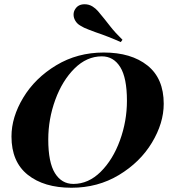

<svg xmlns="http://www.w3.org/2000/svg" viewBox="-20 -869 819 903"><path d="M34 -227Q34 -318 89.5 -410Q145 -502 244.5 -562Q344 -622 468 -622Q597 -622 673.5 -561Q750 -500 750 -381Q750 -290 694.5 -198Q639 -106 539.5 -46Q440 14 316 14Q187 14 110.5 -47Q34 -108 34 -227ZM207 -213Q207 -105 238.5 -54.5Q270 -4 325 -4Q396 -4 453.5 -61Q511 -118 544 -208.5Q577 -299 577 -395Q577 -503 545.5 -553.5Q514 -604 459 -604Q388 -604 330.5 -547Q273 -490 240 -399.5Q207 -309 207 -213ZM428 -718Q421 -721 397.5 -729.5Q374 -738 357 -749Q343 -757 334.5 -771Q326 -785 326 -800Q326 -814 333 -825Q347 -849 378 -849Q399 -849 416 -838Q430 -829 440.5 -817Q451 -805 471 -780Q476 -774 499 -744.5Q522 -715 556 -682L548 -671Q493 -696 428 -718Z"/></svg>

Font: Playfair Display SC
Style: Bold Italic
Weight: 700
Italic angle: -14°
Designer: Claus Eggers Sørensen
Foundry: Claus Eggers Sørensen
Version: Version 1.200; ttfautohint (v1.6)